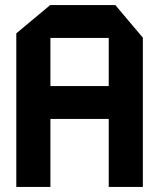

<svg xmlns="http://www.w3.org/2000/svg" viewBox="-20 -734 626 754"><path d="M44 0V-603L177 -714H433L541 -586V0H407V-267H178V0ZM178 -585V-396H407V-585Z"/></svg>

Font: Foldit Thin SemiBold
Style: Regular
Weight: 600
Version: Version 1.003